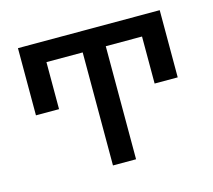

<svg xmlns="http://www.w3.org/2000/svg" viewBox="-72 -525 680 612"><g transform="rotate(-15 268.0 -219.5)"><path d="M502 -439.5V-217.8H425.8V-373H306.2V0H230V-373H110.4V-217.8H34.2V-439.5Z"/></g></svg>

Font: Cardo
Style: Bold
Weight: 700
Designer: David J. Perry
Foundry: David J. Perry
Version: Version 1.0011